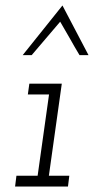

<svg xmlns="http://www.w3.org/2000/svg" viewBox="-20 -680 343 700"><path d="M39.9 -39.4 35 0H227.8L232.7 -39.4H158.2L205.3 -375H87L81.5 -335.6H158.8L117.2 -39.4ZM207.7 -660Q171.7 -615 135.2 -569.5Q98.7 -524 62.7 -479H95.5Q121.7 -509.2 147.5 -540Q173.3 -570.7 199.4 -600.9Q218.8 -568.4 234.6 -540Q250.4 -511.5 269.9 -479H302.7Q278.7 -524 255.2 -569.5Q231.7 -615 207.7 -660Z"/></svg>

Font: Josefin Slab Thin
Style: Italic
Weight: 100
Italic angle: -12°
Designer: Santiago Orozco
Foundry: Typemade
Version: Version 2.000